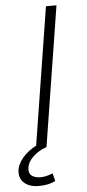

<svg xmlns="http://www.w3.org/2000/svg" viewBox="-69 -739 438 964"><g transform="rotate(-5 150.0 -257.0)"><path d="M89 0 201 -705H254L142 0ZM87 191Q38 191 11.5 165.5Q-15 140 -7 96Q2 59 36 26.5Q70 -6 125 -28L141 0Q122 6 101 19Q80 32 64 50.5Q48 69 43 91Q38 122 54.5 135Q71 148 99 148Q113 148 128.5 144.5Q144 141 161 134L171 173Q157 181 135.5 186Q114 191 87 191Z"/></g></svg>

Font: Nunito Sans 7pt SemiExpanded ExtraLight
Style: Italic
Weight: 250
Width: 6
Italic angle: -9°
Designer: Vernon Adams
Foundry: Vernon Adams
Version: Version 3.101;gftools[0.9.27]